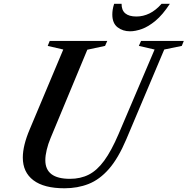

<svg xmlns="http://www.w3.org/2000/svg" viewBox="-20 -976 983 1006"><path d="M318 10.5Q210.5 10.5 155 -31.5Q99.5 -73.5 99.5 -150.5Q99.5 -213.5 136 -299L311.5 -716.5L230 -735.5L240.5 -761.5H542L530.5 -735.5L437.5 -715.5L245 -252.5Q232 -221.5 224.8 -191.2Q217.5 -161 217.5 -136.5Q217.5 -39 346.5 -39Q402 -39 445.2 -61Q488.5 -83 526 -134.2Q563.5 -185.5 601 -273L790 -716.5L707.5 -735.5L719 -761.5H943L932.5 -735.5L840.5 -716.5L641.5 -245.5Q599.5 -146.5 550.8 -90.8Q502 -35 444.2 -12.2Q386.5 10.5 318 10.5ZM661.5 -812Q623 -812 595.8 -833.2Q568.5 -854.5 568.5 -900Q568.5 -912.5 570.5 -925.5Q572.5 -938.5 578 -956H617Q616.5 -889.5 695 -889.5Q730 -889.5 763 -905.5Q796 -921.5 826.5 -956H870Q832 -898 794.5 -867Q757 -836 723 -824Q689 -812 661.5 -812Z"/></svg>

Font: Libre Caslon Text Medium Italic
Style: Regular
Weight: 500
Italic angle: -22.583°
Designer: Pablo Impallari, Rodrigo Fuenzalida, Katja Schimmel
Foundry: Pablo Impallari, Rodrigo Fuenzalida
Version: Version 2.000